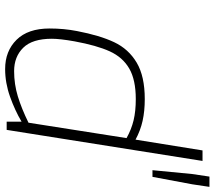

<svg xmlns="http://www.w3.org/2000/svg" viewBox="-64 -766 836 748"><g transform="rotate(90 354.0 -392.0)"><path d="M91 -167Q91 -223 101 -274Q118 -363 144.5 -419Q171 -475 224 -506.5Q277 -538 366 -538Q413 -538 451 -529.5Q489 -521 524 -502L566 -763H607L486 0H454V-58Q410 -32 356.5 -13Q303 6 249 6Q179 6 135 -38.5Q91 -83 91 -167ZM458 -85 518 -467Q484 -486 448.5 -494.5Q413 -503 366 -503Q291 -503 247 -477.5Q203 -452 180 -401.5Q157 -351 141 -264Q131 -207 131 -176Q131 -100 166 -64.5Q201 -29 257 -29Q308 -29 355.5 -43.5Q403 -58 458 -85ZM658 -723 668 -790H708L698 -723L669 -568H643Z"/></g></svg>

Font: Exo ExtraLight
Style: Italic
Weight: 275
Italic angle: -9°
Designer: Natanael Gama
Foundry: Natanael Gama
Version: Version 1.500; ttfautohint (v1.6)